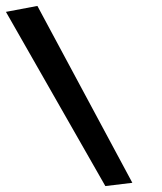

<svg xmlns="http://www.w3.org/2000/svg" viewBox="-104 -620 545 647"><path d="M342 -4 22 -600 -84 -580 251 7Z"/></svg>

Font: Gamestation Warped
Style: Italic
Weight: 400
Designer: Jonas Hecksher
Foundry: Jonas Hecksher, Playtypeª, e-types AS
Version: Version 1.003